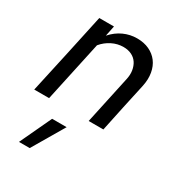

<svg xmlns="http://www.w3.org/2000/svg" viewBox="-186 -616 924 1008"><g transform="rotate(30 276.5 -112.5)"><path d="M15 0Q43 -125 69.5 -248Q96 -371 123 -496H212Q209 -480 205.5 -464.5Q202 -449 199 -433Q230 -468 268.5 -485.5Q307 -503 349 -503Q391 -503 423 -488Q455 -473 475 -446.5Q495 -420 501.5 -383Q508 -346 499 -303Q482 -227 466 -151.5Q450 -76 434 0H345Q361 -72 376 -144Q391 -216 407 -288Q414 -318 410 -343.5Q406 -369 393.5 -388Q381 -407 359.5 -417.5Q338 -428 310 -428Q274 -428 241 -411.5Q208 -395 184 -366Q164 -274 144.5 -183Q125 -92 105 0ZM173 86H261Q232 134 204.5 182Q177 230 148 278H83Z"/></g></svg>

Font: Rosa Sans
Style: Italic
Weight: 400
Italic angle: -12°
Designer: Pentagram / MCKL
Foundry: Pentagram / MCKL
Version: Version 1.005;September 16, 2019;FontCreator 11.5.0.2425 64-